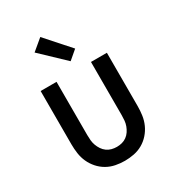

<svg xmlns="http://www.w3.org/2000/svg" viewBox="-188 -890 926 1014"><g transform="rotate(-30 275.0 -383.0)"><path d="M275 12Q247 12 219 6.5Q191 1 166.5 -13Q142 -27 123 -48.5Q104 -70 92.5 -95.5Q81 -121 77 -149Q73 -177 73 -205V-530H170V-205Q170 -189 171.5 -173Q173 -157 178.5 -142Q184 -127 193 -113.5Q202 -100 215 -90.5Q228 -81 243.5 -77Q259 -73 275 -73Q291 -73 306.5 -77Q322 -81 335 -90.5Q348 -100 357 -113.5Q366 -127 371.5 -142Q377 -157 378.5 -173Q380 -189 380 -205V-530H477V-205Q477 -177 473 -149Q469 -121 457.5 -95.5Q446 -70 427 -48.5Q408 -27 383.5 -13Q359 1 331 6.5Q303 12 275 12ZM289 -587 147 -722 214 -778 343 -633Z"/></g></svg>

Font: Lode Dark Term
Style: Bold
Weight: 700
Monospace: yes
Designer: Belleve Invis
Foundry: Belleve Invis
Version: Version 29.2.0